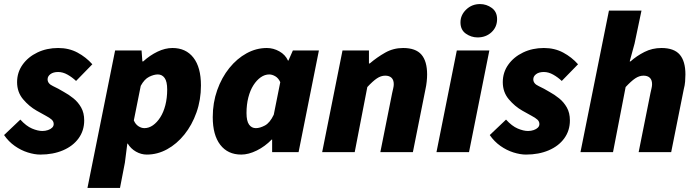

<svg xmlns="http://www.w3.org/2000/svg" viewBox="-26 -748 3422 944"><path d="M172 12Q144 12 110.5 1.5Q77 -9 46.5 -30.5Q16 -52 -6 -84L74 -160Q103 -128 131.5 -116Q160 -104 182 -104Q197 -104 210 -108.5Q223 -113 230.5 -120.5Q238 -128 238 -138Q238 -151 228 -160Q218 -169 199 -179Q180 -189 154 -204Q117 -225 87.5 -260Q58 -295 58 -344Q58 -392 85 -430Q112 -468 158 -490Q204 -512 260 -512Q313 -512 355 -489.5Q397 -467 428 -432L348 -350Q329 -368 306 -381Q283 -394 260 -394Q236 -394 222 -383.5Q208 -373 208 -358Q208 -337 234 -325Q260 -313 288 -296Q312 -283 335 -264.5Q358 -246 373 -219.5Q388 -193 388 -156Q388 -106 360.5 -68Q333 -30 284 -9Q235 12 172 12Z M404 176 540 -500H670L674 -446H678Q711 -476 748.5 -494Q786 -512 822 -512Q888 -512 925 -464.5Q962 -417 962 -328Q962 -257 940 -195Q918 -133 880.5 -86.5Q843 -40 795.5 -14Q748 12 696 12Q668 12 642.5 -2.5Q617 -17 602 -42H600L588 52L564 176ZM684 -118Q706 -118 726 -132Q746 -146 762 -171Q778 -196 787 -231Q796 -266 796 -308Q796 -347 783.5 -364.5Q771 -382 750 -382Q731 -382 707.5 -370.5Q684 -359 666 -326L632 -156Q640 -137 654.5 -127.5Q669 -118 684 -118Z M1160 12Q1094 12 1057 -36Q1020 -84 1020 -172Q1020 -243 1042 -305Q1064 -367 1101.5 -413.5Q1139 -460 1186.5 -486Q1234 -512 1286 -512Q1318 -512 1347.5 -495.5Q1377 -479 1390 -450H1392L1414 -500H1542L1442 0H1312V-62H1310Q1277 -28 1236.5 -8Q1196 12 1160 12ZM1232 -118Q1252 -118 1276.5 -131Q1301 -144 1320 -184L1352 -344Q1343 -364 1327.5 -373Q1312 -382 1298 -382Q1276 -382 1256 -368Q1236 -354 1220 -329Q1204 -304 1195 -269Q1186 -234 1186 -192Q1186 -153 1198.5 -135.5Q1211 -118 1232 -118Z M1558 0 1658 -500H1788V-436H1792Q1827 -466 1867.5 -489Q1908 -512 1956 -512Q2018 -512 2046 -479.5Q2074 -447 2074 -382Q2074 -366 2072 -347Q2070 -328 2066 -310L2004 0H1844L1902 -290Q1905 -304 1907.5 -314.5Q1910 -325 1910 -334Q1910 -355 1899 -365.5Q1888 -376 1868 -376Q1847 -376 1827 -362.5Q1807 -349 1780 -320L1718 0Z M2120 0 2220 -500H2380L2280 0ZM2322 -564Q2291 -564 2264.5 -582.5Q2238 -601 2238 -638Q2238 -674 2266 -701Q2294 -728 2334 -728Q2366 -728 2392 -709Q2418 -690 2418 -654Q2418 -615 2390.5 -589.5Q2363 -564 2322 -564Z M2560 12Q2532 12 2498.5 1.5Q2465 -9 2434.5 -30.5Q2404 -52 2382 -84L2462 -160Q2491 -128 2519.5 -116Q2548 -104 2570 -104Q2585 -104 2598 -108.5Q2611 -113 2618.5 -120.5Q2626 -128 2626 -138Q2626 -151 2616 -160Q2606 -169 2587 -179Q2568 -189 2542 -204Q2505 -225 2475.5 -260Q2446 -295 2446 -344Q2446 -392 2473 -430Q2500 -468 2546 -490Q2592 -512 2648 -512Q2701 -512 2743 -489.5Q2785 -467 2816 -432L2736 -350Q2717 -368 2694 -381Q2671 -394 2648 -394Q2624 -394 2610 -383.5Q2596 -373 2596 -358Q2596 -337 2622 -325Q2648 -313 2676 -296Q2700 -283 2723 -264.5Q2746 -246 2761 -219.5Q2776 -193 2776 -156Q2776 -106 2748.5 -68Q2721 -30 2672 -9Q2623 12 2560 12Z M2828 0 2968 -696H3128L3094 -534L3070 -446H3074Q3104 -473 3142.5 -492.5Q3181 -512 3226 -512Q3288 -512 3316 -479.5Q3344 -447 3344 -382Q3344 -366 3342.5 -347Q3341 -328 3336 -310L3274 0H3114L3172 -290Q3175 -304 3177.5 -314.5Q3180 -325 3180 -334Q3180 -355 3169 -365.5Q3158 -376 3138 -376Q3117 -376 3097 -362.5Q3077 -349 3050 -320L2988 0Z"/></svg>

Font: Source Sans 3 ExtraLight Black
Style: Italic
Weight: 900
Italic angle: -11°
Version: Version 3.052;hotconv 1.1.0;makeotfexe 2.6.0